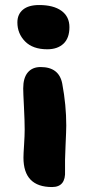

<svg xmlns="http://www.w3.org/2000/svg" viewBox="-20 -486 349 771"><path d="M169.9 -288.1Q111.8 -288.1 80.8 -319.6Q49.8 -351.1 49.8 -396Q49.8 -428.7 72.3 -447.3Q94.7 -465.8 137.2 -465.8Q194.8 -465.8 226.8 -442.6Q258.8 -419.4 258.8 -377Q258.8 -333 234.9 -310.5Q210.9 -288.1 169.9 -288.1ZM189 265.1Q74.2 265.1 74.2 147Q74.2 132.3 76.7 95Q79.1 57.6 79.1 34.2Q79.1 0.5 76.2 -56.9Q73.2 -114.3 73.2 -130.9Q73.2 -173.3 91.6 -195.1Q109.9 -216.8 143.1 -216.8Q217.3 -216.8 230 -149.9Q246.1 -64 246.1 18.1Q246.1 36.6 243.2 99.1Q240.2 161.6 241.2 200.2Q244.6 265.1 189 265.1Z"/></svg>

Font: Shantell Sans Irregular Bouncy
Style: Regular
Weight: 800
Designer: Stephen Nixon, Anya Danilova, Shantell Martin
Foundry: Arrow Type
Version: Version 1.006;[9816181b4]